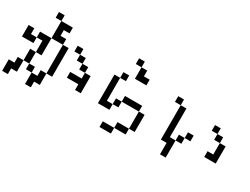

<svg xmlns="http://www.w3.org/2000/svg" viewBox="-76 -1569 3153 2421"><g transform="rotate(30 1500.0 -359.0)"><path d="M750 -192.4V-276.4H917V-359.4H1000V-109.4H917V-192.4ZM667 -526.4V-609.4H750V-526.4ZM250 -776.4V-859.4H333V-776.4ZM0 -359.4V-526.4H83V-442.4H167V-526.4H333V-776.4H500V-692.4H417V-609.4H500V-526.4H333V-276.4H250V-442.4H167V-359.4ZM0 -26.4H83V-109.4H167V-276.4H250V-109.4H333V-26.4H417V-109.4H500V57.6H417V140.6H333V-26.4H250V-109.4H167V57.6H83V140.6H0ZM917 -359.4H833V-442.4H750V-526.4H833V-442.4H917ZM500 -109.4V-526.4H583V-109.4Z M1417 -776.4V-859.4H1500V-776.4ZM1250 -109.4V-526.4H1333V-609.4H1417V-526.4H1333V-192.4H1417V-276.4H1500V-359.4H1750V-276.4H1833V-26.4H1750V-276.4H1500V-192.4H1417V-109.4ZM1750 -26.4V57.6H1583V-26.4ZM1500 -776.4H1583V-692.4H1667V-609.4H1500ZM1583 57.6V140.6H1417V57.6Z M2750 -192.4V-276.4H2833V-442.4H2917V-192.4ZM2667 -526.4V-609.4H2750V-526.4ZM2083 -609.4V-692.4H2167V-609.4ZM2833 -442.4H2750V-526.4H2833ZM2417 -276.4V-192.4H2333V57.6H2250V-109.4H2167V-609.4H2250V-192.4H2333V-276.4ZM2417 -276.4V-359.4H2500V-276.4Z"/></g></svg>

Font: KH Dot kagurazaka 12
Style: Regular
Weight: 400
Designer: Original version for X68000 by Keitarou Hiraki (http://hp.vector.co.jp/authors/VA000874/) / TrueType conversion by Homem
Version: Version 1.00.20150527